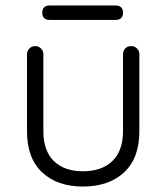

<svg xmlns="http://www.w3.org/2000/svg" viewBox="-20 -677 609 704"><path d="M461 -508Q474 -508 482.5 -499Q491 -490 491 -478V-196Q491 -97 435 -45Q379 7 284 7Q190 7 134.5 -45Q79 -97 79 -196V-478Q79 -490 87.5 -499Q96 -508 109 -508Q122 -508 130.5 -499Q139 -490 139 -478V-196Q139 -124 177.5 -86.5Q216 -49 284 -49Q353 -49 392 -86.5Q431 -124 431 -196V-478Q431 -490 439 -499Q447 -508 461 -508ZM163 -604Q135 -604 135 -630Q135 -657 163 -657H403Q431 -657 431 -630Q431 -604 403 -604Z"/></svg>

Font: zvoove
Style: Regular
Weight: 400
Designer: Vernon Adams (Nunito) & Andrew Paglinawan (Quicksand)
Foundry: zvoove
Version: Version 3.006